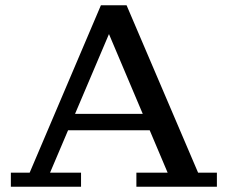

<svg xmlns="http://www.w3.org/2000/svg" viewBox="-20 -705 859 725"><path d="M21 0V-53H92L361 -685H458L728 -53H799V0H495V-53H613L373 -620H410L169 -53H286V0ZM219 -213V-275H565V-213Z"/></svg>

Font: Montagu Slab 24pt
Style: Regular
Weight: 400
Designer: Florian Karsten
Foundry: Florian Karsten
Version: Version 1.000